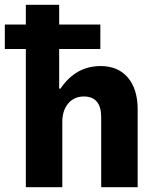

<svg xmlns="http://www.w3.org/2000/svg" viewBox="-28 -775 648 795"><path d="M79 0V-755H217V-408H222.5Q285.5 -501.5 388.5 -501.5Q460.7 -501.5 501.3 -453.9Q542 -406.2 542 -322V0H391V-289.5Q391 -375.5 319 -375.5Q279 -375.5 254.5 -346.6Q230 -317.6 230 -270V0ZM-8 -572V-673.5H387.5V-572Z"/></svg>

Font: Google Sans Code
Style: Regular
Weight: 400
Monospace: yes
Designer: Google Sans Code Authors
Foundry: Google LLC
Version: Version 6.000